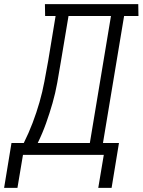

<svg xmlns="http://www.w3.org/2000/svg" viewBox="-65 -755 695 936"><path d="M414 161 441 0H47L20 161H-45L-9 -58H51Q75 -106 94 -156Q113 -206 127.5 -256.5Q142 -307 151.5 -358Q161 -409 170 -459L206 -677H155L154 -735H609L610 -677H540L437 -58H515L479 161ZM373 -58 476 -677H269L231 -450Q223 -401 214 -351Q205 -301 191 -252Q177 -203 159.5 -154Q142 -105 119 -58Z"/></svg>

Font: Iosevka HT Light Extended
Style: Italic
Weight: 300
Width: 7
Italic angle: -9°
Monospace: yes
Designer: Belleve Invis
Foundry: Belleve Invis
Version: Version 32.3.0; ttfautohint (v1.8.4)